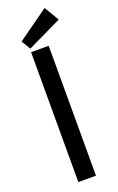

<svg xmlns="http://www.w3.org/2000/svg" viewBox="-176 -969 623 1014"><g transform="rotate(-20 136.0 -462.5)"><path d="M76 -730H175V0H76ZM79 -749 48 -800 223 -925 272 -842Z"/></g></svg>

Font: Medium
Style: Regular
Weight: 500
Designer: Fernando Haro
Foundry: deFharo
Version: Version 1.787